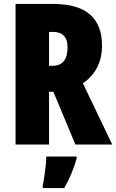

<svg xmlns="http://www.w3.org/2000/svg" viewBox="-20 -734 590 975"><path d="M250 -714Q498 -714 498 -503Q498 -378 401 -311L550 0H363L251 -268H229V0H59V-714ZM248 -572H229V-400H247Q323 -400 323 -494Q323 -572 248 -572ZM369 72Q346 152 306 221H197V207Q201 190 205 163Q209 136 212 108.5Q215 81 215 61H369Z"/></svg>

Font: Noto Sans Tamil ExtraCondensed Black
Style: Regular
Weight: 900
Width: 2
Designer: Jelle Bosma - Monotype Design Team
Foundry: Monotype Imaging Inc.
Version: Version 2.004; ttfautohint (v1.8.4.7-5d5b)